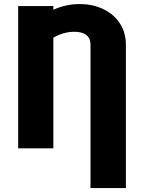

<svg xmlns="http://www.w3.org/2000/svg" viewBox="-20 -737 715 954"><path d="M429.7 197.3V-514.6Q429.7 -546.9 408.9 -563Q388.2 -579.1 348.6 -579.1Q295.9 -579.1 245.1 -549.8V0H70.3V-707H245.1V-688.5Q307.1 -716.8 375 -716.8Q440.9 -716.8 493.4 -691.7Q545.9 -666.5 575.7 -620.6Q605.5 -574.7 605.5 -514.6V197.3Z"/></svg>

Font: Pretendard GOV Black
Style: Regular
Weight: 900
Designer: Base glyphs from Inter by Rasmus Andersson; Hangeul glyphs from Noto Sans CJK(Source Han Sans) by Jang Soo-young and Kan
Foundry: Kil Hyung-jin
Version: Version 1.309